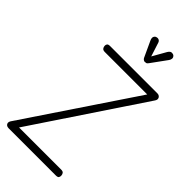

<svg xmlns="http://www.w3.org/2000/svg" viewBox="-387 -1396 1484 1484"><g transform="rotate(45 355.0 -654.0)"><path d="M54 0Q39 0 30 -7.2Q21 -14.5 19.8 -25.5Q18.5 -36.5 26.5 -48.5L626.5 -942.5H163Q144 -942.5 136.5 -952Q129 -961.5 128 -974.5Q127 -986.5 133.2 -995.2Q139.5 -1004 159.5 -1004H677Q689 -1004 698 -997.2Q707 -990.5 709.2 -978.8Q711.5 -967 701.5 -952L106.5 -61.5H566.5Q585.5 -61.5 592.5 -52.5Q599.5 -43.5 600.5 -31Q601.5 -17.5 595.8 -8.8Q590 0 570 0ZM432.5 -1107Q428 -1107 420.8 -1111.8Q413.5 -1116.5 409.5 -1124.5L350 -1253Q339.5 -1276 345.2 -1289Q351 -1302 362.5 -1305.5Q377.5 -1310.5 389 -1304.5Q400.5 -1298.5 404.5 -1284L440.5 -1172L503.5 -1283Q516.5 -1304.5 531.5 -1305.2Q546.5 -1306 556 -1298.5Q567.5 -1288 567 -1275.2Q566.5 -1262.5 558 -1250.5L465 -1122.5Q456.5 -1110 448.2 -1108.5Q440 -1107 432.5 -1107Z"/></g></svg>

Font: Edu NSW ACT Hand Pre
Style: Regular
Weight: 400
Designer: Tina and Corey Anderson, Eben Sorkin, Mirko Velimirovic
Foundry: Sorkin Type Co.
Version: Version 2.000